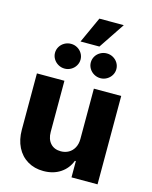

<svg xmlns="http://www.w3.org/2000/svg" viewBox="-135 -1019 883 1113"><g transform="rotate(15 306.0 -462.0)"><path d="M394.5 -530.3H558.6V0H402.3V-97.7H396.5Q378.4 -49.3 335.9 -21.2Q293.5 6.8 234.4 6.8Q180.7 6.8 139.4 -17.8Q98.1 -42.5 75.4 -87.6Q52.7 -132.8 52.7 -192.4V-530.3H217.8V-223.6Q217.8 -180.2 240.5 -155Q263.2 -129.9 302.7 -129.9Q328.6 -129.9 349.4 -141.6Q370.1 -153.3 382.3 -175.5Q394.5 -197.8 394.5 -228.5ZM123 -672.9Q123 -692.9 133.3 -710Q143.6 -727.1 161.4 -737.1Q179.2 -747.1 200.2 -747.1Q220.7 -747.1 238.3 -737.1Q255.9 -727.1 266.1 -710Q276.4 -692.9 276.4 -672.9Q276.4 -653.3 266.1 -636.2Q255.9 -619.1 238.3 -608.9Q220.7 -598.6 200.2 -598.6Q179.2 -598.6 161.4 -608.9Q143.6 -619.1 133.3 -636.2Q123 -653.3 123 -672.9ZM337.9 -672.9Q337.9 -692.9 348.1 -710Q358.4 -727.1 376.2 -737.1Q394 -747.1 415 -747.1Q435.5 -747.1 453.1 -737.1Q470.7 -727.1 481 -710Q491.2 -692.9 491.2 -672.9Q491.2 -653.3 481 -636.2Q470.7 -619.1 453.1 -608.9Q435.5 -598.6 415 -598.6Q394 -598.6 376.2 -608.9Q358.4 -619.1 348.1 -636.2Q337.9 -653.3 337.9 -672.9ZM320.3 -930.7H466.8L362.3 -774.4H249Z"/></g></svg>

Font: Pretendard ExtraBold
Style: Regular
Weight: 800
Designer: Base glyphs from Inter by Rasmus Andersson; Hangeul glyphs from Noto Sans CJK(Source Han Sans) by Jang Soo-young and Kan
Foundry: Kil Hyung-jin
Version: Version 1.309